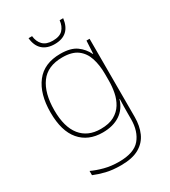

<svg xmlns="http://www.w3.org/2000/svg" viewBox="-228 -827 1039 1176"><g transform="rotate(-30 291.5 -239.0)"><path d="M290 -538Q363 -538 402.5 -509.5Q442 -481 463 -437H465L470 -528H492V25Q492 88 470.5 136.5Q449 185 401 212.5Q353 240 273 240Q212 240 167.5 229Q123 218 87 203V173Q123 190 170 202.5Q217 215 273 215Q379 215 422.5 163Q466 111 466 25V-17Q466 -46 466.5 -67Q467 -88 468 -117H466Q448 -55 399 -22.5Q350 10 276 10Q174 10 116.5 -57.5Q59 -125 59 -256Q59 -387 117 -462.5Q175 -538 290 -538ZM290 -513Q185 -513 135.5 -445Q86 -377 86 -256Q86 -138 135.5 -76.5Q185 -15 276 -15Q335 -15 372 -35.5Q409 -56 429.5 -89.5Q450 -123 458 -164Q466 -205 466 -246V-294Q466 -357 450 -406.5Q434 -456 396 -484.5Q358 -513 290 -513ZM415 -718Q401 -606 292 -606Q238 -606 206.5 -634.5Q175 -663 170 -718H195Q199 -678 222.5 -654Q246 -630 292 -630Q341 -630 363.5 -654Q386 -678 390 -718Z"/></g></svg>

Font: Noto Sans Khmer UI Thin
Style: Regular
Weight: 100
Designer: Danh Hong and the Monotype Design Team
Foundry: Monotype Imaging Inc.
Version: Version 2.002; ttfautohint (v1.8.4.7-5d5b)